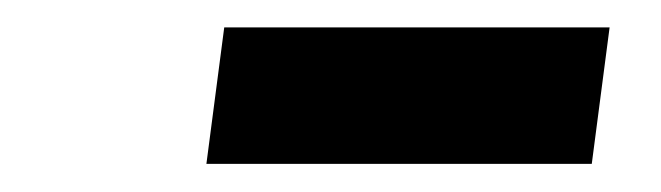

<svg xmlns="http://www.w3.org/2000/svg" viewBox="-20 -752 482 140"><path d="M143.5 -732H424.5L411.5 -632.5H130.5Z"/></svg>

Font: Merriweather 60pt Black
Style: Italic
Weight: 900
Italic angle: -7.8°
Version: Version 2.101